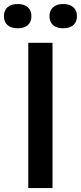

<svg xmlns="http://www.w3.org/2000/svg" viewBox="-76 -958 412 978"><path d="M68 0V-740H191.5V0ZM246 -814Q212.5 -814 194.2 -830.2Q176 -846.5 176 -875.5Q176 -904.5 194.2 -921Q212.5 -937.5 246 -937.5Q279.5 -937.5 297.8 -921Q316 -904.5 316 -875.5Q316 -846.5 297.8 -830.2Q279.5 -814 246 -814ZM14 -814Q-19.5 -814 -37.8 -830.2Q-56 -846.5 -56 -875.5Q-56 -904.5 -37.8 -921Q-19.5 -937.5 14 -937.5Q47.5 -937.5 65.8 -921Q84 -904.5 84 -875.5Q84 -846.5 65.8 -830.2Q47.5 -814 14 -814Z"/></svg>

Font: Encode Sans Semi Condensed SemiBold
Style: Regular
Weight: 600
Width: 4
Designer: Multiple Designers
Foundry: Impallari Type
Version: Version 3.000; ttfautohint (v1.8.3) -l 8 -r 50 -G 200 -x 14 